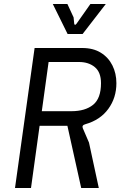

<svg xmlns="http://www.w3.org/2000/svg" viewBox="-20 -940 603 960"><path d="M55 0 153 -700H391Q446 -700 484 -676.5Q522 -653 542 -613Q562 -573 562 -524Q562 -451 521.5 -395.5Q481 -340 407 -319Q388 -314 394 -299L425 -227L474 0H386L317 -311H178L135 0ZM189 -384H337Q406 -384 445.5 -416Q485 -448 485 -524Q485 -579 454 -604.5Q423 -630 375 -630H223ZM318 -770 244 -920H317L348 -853L351 -822Q352 -816 355.5 -816Q359 -816 363 -822L432 -920H509L393 -770Z"/></svg>

Font: Finlandica
Style: Italic
Weight: 400
Italic angle: -8°
Designer: Niklas Ekholm, Juho Hiilivirta, Jaakko Suomalainen
Foundry: Helsinki Type Studio
Version: Version 1.064